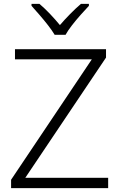

<svg xmlns="http://www.w3.org/2000/svg" viewBox="-20 -967 615 987"><path d="M536 0H37V-43L452 -662H57V-714H525V-671L110 -53H536ZM261 -788Q248 -810 227 -837Q206 -864 183 -890.5Q160 -917 142 -937V-947H183Q210 -924 237.5 -895Q265 -866 288 -838Q312 -866 340.5 -895Q369 -924 396 -947H437V-937Q418 -917 394.5 -890.5Q371 -864 350 -837Q329 -810 317 -788Z"/></svg>

Font: Noto Sans Lao Looped Light
Style: Regular
Weight: 300
Designer: Mark Frömberg, Ben Mitchell
Foundry: The Fontpad Ltd
Version: Version 1.002; ttfautohint (v1.8.4.7-5d5b)